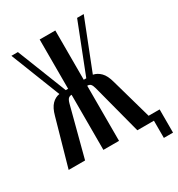

<svg xmlns="http://www.w3.org/2000/svg" viewBox="-193 -822 977 1053"><g transform="rotate(-30 295.0 -295.0)"><path d="M431 0 349 -313Q343 -335 335.5 -342Q328 -349 315 -349V0H216V-349Q204 -349 196 -342Q188 -335 182 -313L100 0H-4L79 -294Q91 -339 112 -360.5Q133 -382 160 -386L37 -699H78L201 -387H216V-699H315V-387H331L453 -699H495L372 -386Q398 -381 419 -360Q440 -339 452 -294L535 0ZM512 -38H594V109H536V0H512Z"/></g></svg>

Font: Moniqa ExtBd Cond Paragraph
Style: Regular
Weight: 800
Width: 3
Designer: Rajesh Rajput
Foundry: Rajesh Rajput
Version: Version 1.000